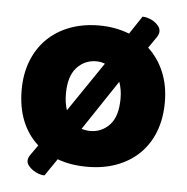

<svg xmlns="http://www.w3.org/2000/svg" viewBox="-47 -593 680 700"><g transform="rotate(5 293.0 -243.0)"><path d="M555 -243Q555 -183 536.5 -135Q518 -87 483.5 -53.5Q449 -20 401 -2Q353 16 293 16Q232 16 184 -2L141 61Q131 61 119.5 57Q108 53 98 46Q88 39 81.5 30.5Q75 22 75 13Q75 2 83 -9L109 -46Q71 -80 51 -129.5Q31 -179 31 -243Q31 -302 50 -350Q69 -398 103.5 -431.5Q138 -465 186 -483Q234 -501 293 -501Q352 -501 403 -481L447 -547Q456 -547 467.5 -543.5Q479 -540 489 -533.5Q499 -527 506 -518Q513 -509 513 -499Q513 -489 506 -478L477 -436Q514 -402 534.5 -353Q555 -304 555 -243ZM393 -243Q393 -275 383 -303L261 -120Q278 -115 293 -115Q335 -115 364 -146Q393 -177 393 -243ZM293 -370Q251 -370 222 -338.5Q193 -307 193 -243Q193 -208 202 -183L325 -364Q310 -370 293 -370Z"/></g></svg>

Font: Baloo Bhai 2 ExtraBold
Style: Regular
Weight: 800
Designer: Supriya Tembe, Noopur Datye and Ek Type
Foundry: Ek Type
Version: Version 1.640;PS 1.000;hotconv 16.6.51;makeotf.lib2.5.65220;